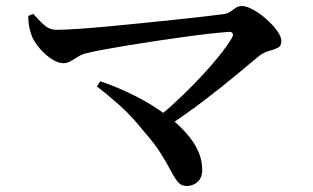

<svg xmlns="http://www.w3.org/2000/svg" viewBox="-20 -655 1040 638"><path d="M507 -267Q546 -299 583 -334.5Q620 -370 652.5 -405Q685 -440 710 -471.5Q735 -503 750 -528Q756 -538 753 -544Q750 -550 739 -549Q712 -547 672 -542.5Q632 -538 586 -531.5Q540 -525 492.5 -518Q445 -511 400.5 -503.5Q356 -496 320.5 -489.5Q285 -483 263 -477Q251 -474 238.5 -466Q226 -458 214.5 -451.5Q203 -445 190 -445Q173 -445 151.5 -459Q130 -473 112.5 -493.5Q95 -514 87 -532Q82 -544 78 -561.5Q74 -579 74 -602L90 -609Q103 -596 114.5 -583.5Q126 -571 138.5 -563.5Q151 -556 168 -556Q195 -556 239 -559Q283 -562 337.5 -567Q392 -572 450 -578Q508 -584 561.5 -589.5Q615 -595 657.5 -600Q700 -605 722 -608Q735 -609 744.5 -616Q754 -623 763.5 -629Q773 -635 784 -635Q799 -635 821 -623Q843 -611 864.5 -592Q886 -573 900.5 -553Q915 -533 915 -519Q915 -502 903 -496Q891 -490 873 -485.5Q855 -481 836 -465Q804 -438 758.5 -400.5Q713 -363 658 -321Q603 -279 540 -237ZM600 -37Q583 -37 572 -49.5Q561 -62 548.5 -86Q536 -110 515 -144Q494 -178 456 -221Q417 -270 377 -305.5Q337 -341 302 -368L313 -385Q370 -366 429.5 -336Q489 -306 539.5 -267.5Q590 -229 621 -184Q652 -139 652 -90Q652 -65 637 -51Q622 -37 600 -37Z"/></svg>

Font: Noto Serif SC ExtraLight SemiBold
Style: Regular
Weight: 600
Version: Version 2.002-H1;hotconv 1.1.0;makeotfexe 2.6.0